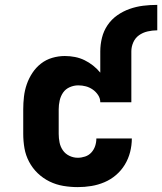

<svg xmlns="http://www.w3.org/2000/svg" viewBox="-20 -757 663 785"><path d="M298 8Q268 8 238.5 3Q209 -2 182.5 -15Q156 -28 134.5 -48.5Q113 -69 99 -95.5Q85 -122 80 -151Q75 -180 75 -210V-310Q75 -336 78 -362Q81 -388 89.5 -412.5Q98 -437 112.5 -459Q127 -481 147.5 -497Q168 -513 193.5 -520.5Q219 -528 245 -528Q266 -528 286.5 -524Q307 -520 325.5 -511Q344 -502 360.5 -489Q377 -476 390 -460V-547Q390 -575 397 -603Q404 -631 420 -654.5Q436 -678 459.5 -694.5Q483 -711 510 -720.5Q537 -730 565 -733.5Q593 -737 622 -737H623V-633H622Q603 -633 583.5 -628.5Q564 -624 548.5 -613Q533 -602 525 -584Q517 -566 517 -547V-339H390Q390 -355 381 -368.5Q372 -382 359 -391Q346 -400 331 -404Q316 -408 300 -408Q282 -408 265 -400.5Q248 -393 238 -378.5Q228 -364 224 -346Q220 -328 220 -310V-210Q220 -192 223.5 -174.5Q227 -157 237 -142.5Q247 -128 263.5 -120Q280 -112 298 -112Q313 -112 328 -117Q343 -122 353.5 -133.5Q364 -145 369 -160Q374 -175 374 -191H519Q519 -163 512 -135.5Q505 -108 490.5 -84Q476 -60 454.5 -41.5Q433 -23 407 -12Q381 -1 353.5 3.5Q326 8 298 8Z"/></svg>

Font: Iosevka Etoile Heavy
Style: Regular
Weight: 900
Designer: Belleve Invis
Foundry: Belleve Invis
Version: Version 22.1.2; ttfautohint (v1.8.4)